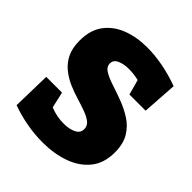

<svg xmlns="http://www.w3.org/2000/svg" viewBox="-202 -858 1007 1007"><g transform="rotate(45 301.5 -354.5)"><path d="M232 -527Q232 -502 257 -486.5Q282 -471 322 -458Q362 -445 406.5 -428.5Q451 -412 491 -386.5Q531 -361 556 -320Q581 -279 581 -215Q581 -135 539.5 -84Q498 -33 428.5 -8.5Q359 16 275 16Q218 16 158.5 5.5Q99 -5 41 -26L46 -241H163L183 -152Q231 -132 284 -132Q324 -132 352.5 -145.5Q381 -159 381 -188Q381 -212 362.5 -227Q344 -242 313 -253.5Q282 -265 245 -276Q208 -287 171 -303Q134 -319 103 -344Q72 -369 53.5 -406.5Q35 -444 35 -500Q35 -577 71.5 -626.5Q108 -676 170.5 -700.5Q233 -725 311 -725Q426 -725 553 -679L540 -484H420L397 -568Q361 -577 324 -577Q287 -577 259.5 -565Q232 -553 232 -527Z"/></g></svg>

Font: Bitter Black
Style: Regular
Weight: 900
Designer: Sol Matas, and Bitter project Authors
Foundry: Sol Matas
Version: Version 2.001